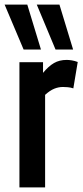

<svg xmlns="http://www.w3.org/2000/svg" viewBox="-48 -810 357 830"><path d="M138 -541V-495Q162 -524 185.5 -537.5Q209 -551 240 -551Q250 -551 262.5 -549Q275 -547 288 -542L269 -428Q257 -432 245 -433Q233 -434 224 -434Q205 -434 186.5 -426.5Q168 -419 147 -400V0H36V-541ZM54 -596 -28 -790H70L129 -596ZM192 -596 111 -790H209L268 -596Z"/></svg>

Font: Georama Condensed SemiBold
Style: Regular
Weight: 600
Width: 3
Designer: Jean-Baptiste Levee
Foundry: Production Type
Version: Version 1.000